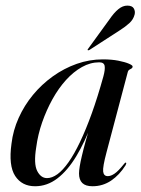

<svg xmlns="http://www.w3.org/2000/svg" viewBox="-20 -655 501 684"><path d="M359.5 -112.5Q345.5 -60 347.5 -43.8Q349.5 -27.5 364 -27.5Q375 -27.5 388.2 -36.5Q401.5 -45.5 421.5 -70.5Q424 -74 425.5 -75Q427 -76 428.5 -75.5Q430 -75 429.8 -72.8Q429.5 -70.5 427.5 -66.5Q405.5 -31.5 375.8 -11.5Q346 8.5 309.5 8.5Q285 8.5 273.2 -3Q261.5 -14.5 261.5 -37Q261.5 -46.5 264 -62.2Q266.5 -78 271.8 -100.2Q277 -122.5 285.2 -152.2Q293.5 -182 304.5 -219.5L308 -217.5Q282.5 -149.5 251.8 -98.5Q221 -47.5 184.5 -19.5Q148 8.5 105 8.5Q58 8.5 34 -28.2Q10 -65 21 -143.5Q26.5 -190.5 46.5 -235Q66.5 -279.5 97.5 -317Q128.5 -354.5 168.2 -383Q208 -411.5 253.2 -427.5Q298.5 -443.5 346.5 -443.5Q377.5 -443.5 401.5 -438.8Q425.5 -434 439 -428.2Q452.5 -422.5 452.5 -418Q452.5 -413.5 448.8 -411.2Q445 -409 441 -406.8Q437 -404.5 435.5 -399.5ZM109 -130Q99.5 -71.5 112.5 -46Q125.5 -20.5 147.5 -20.5Q165.5 -20.5 184.8 -34.5Q204 -48.5 224.2 -77.2Q244.5 -106 265.2 -149.5Q286 -193 307 -251.2Q328 -309.5 348.5 -383.5Q355 -407.5 352.8 -420.2Q350.5 -433 333.5 -433Q302 -433 272 -416.2Q242 -399.5 215.2 -370Q188.5 -340.5 167 -301.8Q145.5 -263 130.2 -219.2Q115 -175.5 109 -130ZM370 -586Q386 -609.5 401.5 -622.2Q417 -635 433.5 -635Q451 -635 456.8 -624.8Q462.5 -614.5 459.5 -603Q455 -585.5 440.8 -572.5Q426.5 -559.5 407.5 -547.5L298.5 -477Q296.5 -476 295 -475.8Q293.5 -475.5 292.5 -476.5Q291.5 -477.5 292.5 -479Q293.5 -480.5 294.5 -482Z"/></svg>

Font: Fraunces 120pt
Style: Italic
Weight: 400
Italic angle: -16°
Version: Version 1.000;[b76b70a41]